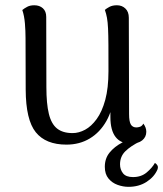

<svg xmlns="http://www.w3.org/2000/svg" viewBox="-20 -541 625 736"><path d="M428.2 -520.8Q447.7 -520.8 460.7 -508.3Q473.8 -495.9 473.8 -472.9L474.8 -103.4Q474.8 -75.4 481.5 -63.9Q488.3 -52.5 502.9 -52.5Q508.5 -52.5 516.5 -55Q524.5 -57.5 529.5 -67.2Q540.8 -52.1 540.8 -36Q540.8 -15.8 525.2 -3Q509.6 9.7 481.5 9.7Q443.1 9.7 423.2 -15.8Q403.2 -41.4 403.2 -92.4V-162.7L418.1 -180.8Q412.2 -120.3 387.8 -77Q363.3 -33.7 324.2 -10.2Q285 13.4 234.8 13.4Q155.4 13.4 117.2 -34Q79 -81.3 78.5 -197.3L77.9 -395.3Q77.9 -422.1 75.5 -451.3Q73.1 -480.5 65.5 -502.6Q73.5 -509.3 84.5 -515Q95.4 -520.8 111.6 -520.8Q131.6 -520.8 144.4 -509.3Q157.2 -497.8 157.2 -476.2L157.8 -206.9Q157.8 -143.6 167.3 -104.7Q176.8 -65.7 198.9 -48.2Q220.9 -30.8 258.2 -30.8Q282.2 -30.8 306.2 -43.7Q330.1 -56.5 350.6 -84.7Q371.1 -112.8 383.5 -158.2Q395.8 -203.5 395.8 -268.5Q395.8 -328.9 395.6 -367.8Q395.4 -406.8 394.2 -431.6Q393 -456.5 390.1 -472.5Q387.2 -488.5 382 -503.1Q387.8 -508.4 399.4 -514.6Q411 -520.8 428.2 -520.8ZM472.5 175.2Q451.9 175.2 430.9 167.7Q409.8 160.2 395.8 143.2Q381.8 126.2 381.8 98.5Q381.8 66.2 400.2 43.7Q418.7 21.1 448 5.7Q477.2 -9.8 508.7 -18.2L517.8 0.5Q481.2 18.5 460.6 38.7Q440.1 58.8 440.1 88.9Q440.1 108.8 451.5 123.3Q462.9 137.8 489.8 137.8Q521.4 137.8 542.4 120Q563.5 102.2 573.8 83.6Q580.6 87.5 583.8 93.7Q586.9 99.8 583.5 109Q571.5 137 542 156.1Q512.5 175.2 472.5 175.2Z"/></svg>

Font: Arima Thin
Style: Regular
Weight: 100
Designer: Joana Correia and Natanael Gama
Foundry: NDISCOVER
Version: Version 1.101;gftools[0.9.23]